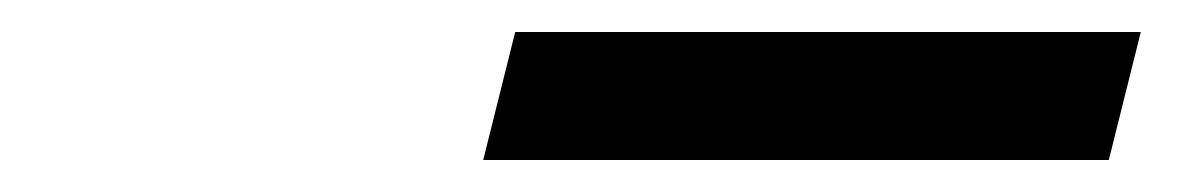

<svg xmlns="http://www.w3.org/2000/svg" viewBox="-20 -842 742 120"><path d="M673 -742H282L302 -822H693Z"/></svg>

Font: TypoPRO Sinkin Sans
Style: 500 Medium Italic
Weight: 500
Italic angle: -112°
Designer: Keith Bates
Foundry: K-Type
Version: Sinkin Sans (version 1.0)  by Keith Bates   •   © 2014   www